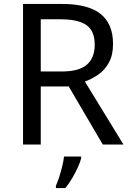

<svg xmlns="http://www.w3.org/2000/svg" viewBox="-20 -734 662 975"><path d="M294 -714Q427 -714 490.5 -663.5Q554 -613 554 -511Q554 -454 533 -416Q512 -378 479.5 -355.5Q447 -333 411 -320L607 0H502L329 -295H187V0H97V-714ZM289 -636H187V-371H294Q381 -371 421 -405.5Q461 -440 461 -507Q461 -577 419 -606.5Q377 -636 289 -636ZM392 70Q388 88 375.5 115.5Q363 143 346.5 171Q330 199 312 221H264V209Q272 192 280.5 165.5Q289 139 296 110.5Q303 82 305 61H392Z"/></svg>

Font: Noto Sans Carian
Style: Regular
Weight: 400
Designer: Monotype Design Team
Foundry: Monotype Imaging Inc.
Version: Version 2.002; ttfautohint (v1.8.4.7-5d5b)